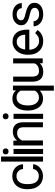

<svg xmlns="http://www.w3.org/2000/svg" viewBox="1234 -2046 1006 3513"><g transform="rotate(-90 1736.5 -289.0)"><path d="M401 -186H488Q486 -139 456.5 -97Q427 -55 377.5 -30Q328 -5 273 -5Q163 -5 97.5 -79Q32 -153 32 -281V-296Q32 -375 61 -436.5Q90 -498 144.5 -532Q199 -566 273 -566Q364 -566 424 -511.5Q484 -457 488 -370H401Q397 -423 361 -456.5Q325 -490 273 -490Q202 -490 163.5 -439.5Q125 -389 125 -293V-275Q125 -182 163.5 -131.5Q202 -81 273 -81Q323 -81 360 -111Q397 -141 401 -186Z M630 -4H537V-772H630Z M769 -3H676V-544H769ZM669 -688Q669 -710 682.5 -725.5Q696 -741 723 -741Q750 -741 764 -725.5Q778 -710 778 -687.5Q778 -665 764 -650Q750 -635 723 -635Q696 -635 682.5 -650Q669 -665 669 -688Z M919 -547 922 -479Q984 -557 1084 -557Q1256 -557 1257 -363V-6H1165V-364Q1164 -422 1138 -450Q1112 -478 1056 -478Q1011 -478 977 -454Q943 -430 924 -391V-6H832V-547Z M1411 -3H1318V-544H1411ZM1311 -688Q1311 -710 1324.5 -725.5Q1338 -741 1365 -741Q1392 -741 1406 -725.5Q1420 -710 1420 -687.5Q1420 -665 1406 -650Q1392 -635 1365 -635Q1338 -635 1324.5 -650Q1311 -665 1311 -688Z M1471 -289Q1471 -416 1529.5 -490.5Q1588 -565 1687 -565Q1783 -565 1838 -500L1842 -555H1927V194H1835V-64Q1779 -4 1686 -4Q1588 -4 1529.5 -80Q1471 -156 1471 -282ZM1709 -79Q1791 -79 1835 -152V-417Q1791 -489 1710 -489Q1643 -489 1603.5 -435.5Q1564 -382 1564 -278Q1564 -185 1603 -132Q1642 -79 1709 -79Z M2335 -63Q2281 0 2177 0Q2090 0 2045 -50Q2000 -100 1999 -199V-551H2092V-201Q2092 -78 2192 -78Q2298 -78 2333 -157V-551H2425V-10H2337Z M2492 -266V-283Q2492 -364 2522.5 -427Q2553 -490 2608.5 -526Q2664 -562 2728 -562Q2834 -562 2892.5 -492.5Q2951 -423 2951 -293V-255H2584Q2586 -175 2631 -125.5Q2676 -76 2745 -76Q2794 -76 2828 -96Q2862 -116 2887 -149L2944 -105Q2876 -1 2740 -1Q2630 -1 2561 -73Q2492 -145 2492 -266ZM2587 -331H2858V-338Q2854 -408 2820 -447Q2786 -486 2728 -486Q2672 -486 2634 -445Q2596 -404 2587 -331Z M3031 -403Q3031 -470 3087 -516Q3143 -562 3231 -562Q3323 -562 3380 -514.5Q3437 -467 3437 -393H3344Q3344 -431 3312 -458.5Q3280 -486 3231 -486Q3180 -486 3151.5 -464Q3123 -442 3123 -406Q3123 -373 3149.5 -356Q3176 -339 3245.5 -323.5Q3315 -308 3358 -286.5Q3401 -265 3421.5 -234.5Q3442 -204 3442 -161Q3442 -88 3384 -44.5Q3326 -1 3234 -1Q3169 -1 3119 -24Q3069 -47 3040.5 -88Q3012 -129 3012 -177H3105Q3107 -131 3142 -103.5Q3177 -76 3234 -76Q3286 -76 3318 -97.5Q3350 -119 3350 -154Q3350 -192 3321.5 -212.5Q3293 -233 3223 -248Q3153 -263 3111.5 -284Q3070 -305 3050.5 -334Q3031 -363 3031 -403Z"/></g></svg>

Font: lipipragatuchhi
Style: Regular
Weight: 400
Designer: Abhinash Majhi
Version: Version 1.000